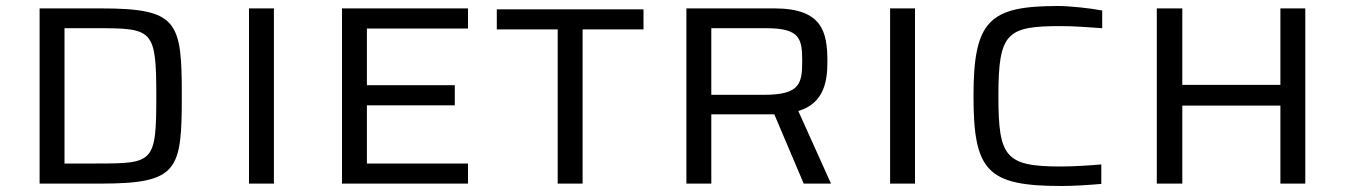

<svg xmlns="http://www.w3.org/2000/svg" viewBox="-20 -612 4483 640"><path d="M112 0H315C574 0 586 -44 586 -292C586 -541 574 -584 315 -584H112ZM195 -67V-518H301C489 -518 501 -515 501 -292C501 -69 492 -67 301 -67Z M810 0H893V-584H810Z M1120 0H1540V-67H1203V-261H1496V-328H1203V-517H1540V-584H1120Z M1839 0H1922V-514H2125V-581H1636V-514H1839Z M2268 0H2351V-231H2561L2659 0H2750L2641 -242C2729 -268 2738 -345 2738 -407C2738 -506 2721 -584 2561 -584H2268ZM2351 -296V-518H2534C2648 -518 2654 -482 2654 -407C2654 -334 2646 -296 2528 -296Z M2947 0H3030V-584H2947Z M3519 8C3556 8 3607 5 3651 1V-64C3621 -61 3558 -57 3517 -57C3331 -57 3308 -88 3308 -292C3308 -504 3336 -525 3518 -525C3565 -525 3605 -521 3654 -518V-577C3613 -585 3544 -592 3507 -592C3278 -592 3225 -544 3225 -292C3225 -41 3271 8 3519 8Z M3836 0H3921V-260H4248V0H4331V-584H4248V-329H3921V-584H3836Z"/></svg>

Font: Saira UNSAM SC
Style: Regular
Weight: 400
Designer: Hector Gatti with collaboration of the Omnibus-Type team
Foundry: Omnibus-Type
Version: Version 1.072;PS 001.072;hotconv 1.0.88;makeotf.lib2.5.64775